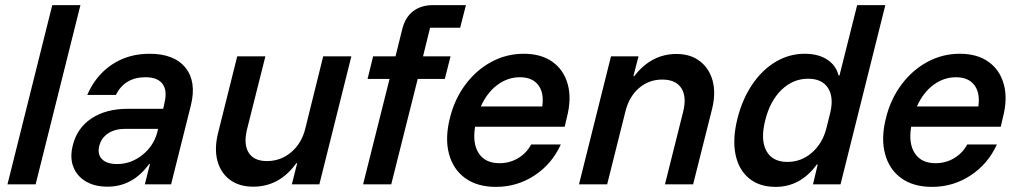

<svg xmlns="http://www.w3.org/2000/svg" viewBox="-20 -720 3978 750"><path d="M9.2 0 184.2 -700H294.2L119.2 0Z M400 9.2Q349.2 9.2 314.6 -11.7Q280 -32.5 266.2 -68.8Q252.5 -105 264.2 -151.7Q280.8 -220 337.5 -257.5Q394.2 -295 479.2 -295H617.5L622.5 -318.3Q634.2 -365.8 615 -392.1Q595.8 -418.3 548.3 -418.3Q467.5 -418.3 432.5 -349.2H320.8Q354.2 -425.8 417.5 -467.9Q480.8 -510 564.2 -510Q660.8 -510 704.6 -455.4Q748.3 -400.8 725.8 -309.2L648.3 0H545.8L565.8 -79.2H562.5Q498.3 9.2 400 9.2ZM437.5 -79.2Q490.8 -79.2 535 -113.8Q579.2 -148.3 594.2 -202.5L597.5 -216.7H469.2Q429.2 -216.7 402.5 -199.2Q375.8 -181.7 367.5 -149.2Q360 -116.7 378.8 -97.9Q397.5 -79.2 437.5 -79.2Z M969.2 9.2Q914.2 9.2 877.9 -17.9Q841.7 -45 829.2 -92.1Q816.7 -139.2 831.7 -200L906.7 -500H1016.7L945 -215Q930.8 -156.7 951.2 -123.8Q971.7 -90.8 1022.5 -90.8Q1076.7 -90.8 1117.5 -125.4Q1158.3 -160 1172.5 -217.5L1242.5 -500H1352.5L1227.5 0H1120L1140.8 -82.5H1137.5Q1071.7 9.2 969.2 9.2Z M1398.3 0 1501.7 -411.7H1415.8L1437.5 -500H1525L1550.8 -604.2Q1562.5 -652.5 1593.8 -676.2Q1625 -700 1670.8 -700H1800L1777.5 -611.7H1660L1632.5 -500H1740L1717.5 -411.7H1611.7L1508.3 0Z M1917.5 10Q1844.2 10 1797.1 -24.2Q1750 -58.3 1733.8 -119.2Q1717.5 -180 1737.5 -259.2Q1755.8 -333.3 1798.3 -390Q1840.8 -446.7 1899.6 -478.3Q1958.3 -510 2025.8 -510Q2094.2 -510 2138.3 -478.3Q2182.5 -446.7 2197.9 -390.4Q2213.3 -334.2 2194.2 -260.8L2185.8 -225H1835.8Q1825 -159.2 1850.4 -120.8Q1875.8 -82.5 1930.8 -82.5Q1970.8 -82.5 2003.8 -102.1Q2036.7 -121.7 2055 -155.8H2170.8Q2135.8 -79.2 2067.9 -34.6Q2000 10 1917.5 10ZM1858.3 -304.2H2098.3Q2105.8 -357.5 2082.5 -387.9Q2059.2 -418.3 2010.8 -418.3Q1963.3 -418.3 1922.9 -388.3Q1882.5 -358.3 1858.3 -304.2Z M2241.7 0 2366.7 -500H2474.2L2454.2 -422.5H2457.5Q2524.2 -509.2 2622.5 -509.2Q2677.5 -509.2 2714.2 -480.8Q2750.8 -452.5 2763.8 -404.2Q2776.7 -355.8 2761.7 -295L2687.5 0H2577.5L2648.3 -282.5Q2663.3 -341.7 2641.7 -375.4Q2620 -409.2 2566.7 -409.2Q2514.2 -409.2 2475.4 -375.4Q2436.7 -341.7 2422.5 -282.5L2351.7 0Z M3010 10Q2945.8 10 2905.4 -23.8Q2865 -57.5 2852.9 -117.5Q2840.8 -177.5 2860.8 -257.5Q2880 -333.3 2918.8 -390.4Q2957.5 -447.5 3010.4 -478.8Q3063.3 -510 3123.3 -510Q3175.8 -510 3210.8 -487.5Q3245.8 -465 3255.8 -425H3259.2L3328.3 -700H3438.3L3263.3 0H3155.8L3174.2 -77.5H3170.8Q3106.7 10 3010 10ZM3055.8 -87.5Q3110 -87.5 3151.7 -123.8Q3193.3 -160 3208.3 -220L3223.3 -280Q3237.5 -340.8 3214.2 -376.7Q3190.8 -412.5 3136.7 -412.5Q3077.5 -412.5 3032.5 -368.8Q2987.5 -325 2969.2 -250Q2950 -175 2973.3 -131.2Q2996.7 -87.5 3055.8 -87.5Z M3620.8 10Q3547.5 10 3500.4 -24.2Q3453.3 -58.3 3437.1 -119.2Q3420.8 -180 3440.8 -259.2Q3459.2 -333.3 3501.7 -390Q3544.2 -446.7 3602.9 -478.3Q3661.7 -510 3729.2 -510Q3797.5 -510 3841.7 -478.3Q3885.8 -446.7 3901.2 -390.4Q3916.7 -334.2 3897.5 -260.8L3889.2 -225H3539.2Q3528.3 -159.2 3553.8 -120.8Q3579.2 -82.5 3634.2 -82.5Q3674.2 -82.5 3707.1 -102.1Q3740 -121.7 3758.3 -155.8H3874.2Q3839.2 -79.2 3771.2 -34.6Q3703.3 10 3620.8 10ZM3561.7 -304.2H3801.7Q3809.2 -357.5 3785.8 -387.9Q3762.5 -418.3 3714.2 -418.3Q3666.7 -418.3 3626.2 -388.3Q3585.8 -358.3 3561.7 -304.2Z"/></svg>

Font: Funnel Sans Medium
Style: Italic
Weight: 500
Italic angle: -14.036°
Version: Version 1.000; Beta; Release 5; Build 24; ttfautohint (v1.8.